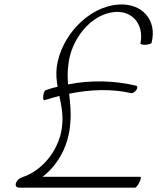

<svg xmlns="http://www.w3.org/2000/svg" viewBox="-20 -838 723 883"><path d="M184 -377C207 -384 230 -391 253 -397C262 -354 271 -311 266 -264C258 -162 186 -58 83 -23C72 -20 60 -11 55 0C48 14 54 25 68 25H601C606 25 615 14 621 0C628 -14 630 -25 625 -25H176C257 -88 297 -181 303 -270C308 -317 303 -362 298 -407C396 -427 494 -430 582 -410C589 -408 600 -414 607 -424C613 -433 613 -442 606 -444C508 -467 402 -471 293 -450C291 -479 290 -507 294 -537C305 -656 397 -774 509 -783C592 -789 643 -722 626 -639C624 -635 634 -632 648 -632C662 -633 675 -636 677 -641C704 -746 633 -825 524 -817C385 -807 260 -671 241 -530C237 -498 240 -468 245 -439C226 -435 208 -430 190 -423C185 -422 180 -410 179 -397C177 -384 180 -375 184 -377Z"/></svg>

Font: Nupuram Thin Italic
Style: Regular
Weight: 100
Designer: Santhosh Thottingal (santhosh.thottingal@gmail.com)
Foundry: SMC
Version: Version 1.000